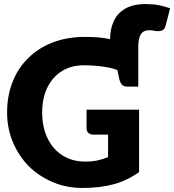

<svg xmlns="http://www.w3.org/2000/svg" viewBox="-20 -919 859 947"><path d="M662 -640 523 -721Q523 -722 523 -722.5Q523 -723 523 -724V-726Q523 -774 540.5 -813.5Q558 -853 597 -876Q636 -899 700 -899Q735 -899 763.5 -893.5Q792 -888 819 -878L797 -793Q792 -773 778.5 -768.5Q765 -764 748 -766Q743 -767 734.5 -768.5Q726 -770 717 -770Q687 -770 674.5 -749.5Q662 -729 662 -688ZM387 8Q307 8 239.5 -21Q172 -50 122 -99Q73 -149 44 -217Q15 -285 15 -365Q15 -446 42 -515Q69 -584 120 -633Q170 -683 241 -710Q312 -737 400 -737Q457 -737 500.5 -730Q544 -723 582.5 -710.5Q621 -698 662 -679V-578L587 -561Q547 -582 495.5 -589.5Q444 -597 394 -597Q330 -597 284 -567.5Q238 -538 213 -486Q188 -434 188 -365Q188 -292 214.5 -237Q241 -182 289 -152Q337 -122 400 -122Q435 -122 462 -128Q489 -134 513 -144V-255H441Q425 -255 416 -263.5Q407 -272 407 -285V-378H666V-70Q607 -28 540 -10Q473 8 387 8ZM553 -600 662 -578V-492H606Q589 -492 580.5 -502.5Q572 -513 568 -531Z"/></svg>

Font: Aleo Black
Style: Regular
Weight: 900
Designer: Alessio Laiso
Foundry: Alessio Laiso
Version: Version 2.001;gftools[0.9.29]